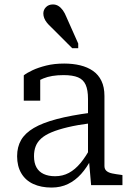

<svg xmlns="http://www.w3.org/2000/svg" viewBox="-20 -833 594 864"><path d="M391 -326V-279Q329 -271 285 -260.5Q241 -250 211.5 -237.5Q182 -225 165 -209.5Q148 -194 140.5 -174.5Q133 -155 133 -130Q133 -100 144 -80Q155 -60 176.5 -50Q198 -40 228 -40Q262 -40 290 -55Q318 -70 342.5 -99.5Q367 -129 389 -171L391 -118Q371 -79 345 -50Q319 -21 286 -5Q253 11 212 11Q165 11 130 -5Q95 -21 76 -53Q57 -85 57 -130Q57 -172 75 -203Q93 -234 132 -257Q171 -280 235 -297Q299 -314 391 -326ZM390 0 380 -115 376 -120V-388Q376 -428 365.5 -451.5Q355 -475 331 -485Q307 -495 266 -495Q211 -495 175 -480Q139 -465 120 -446Q118 -453 120.5 -460.5Q123 -468 129 -474.5Q135 -481 143 -485.5Q151 -490 161 -491V-380H87V-494Q101 -505 126.5 -517Q152 -529 188 -538Q224 -547 269 -547Q308 -547 341 -539Q374 -531 398.5 -514Q423 -497 436.5 -469Q450 -441 450 -401V-86Q450 -72 459 -64Q468 -56 485 -52.5Q502 -49 526 -46L531 -45V0ZM279 -756 332 -637V-616H305L210 -711Q199 -721 191 -731Q183 -741 179 -751.5Q175 -762 175 -772Q175 -789 187 -801Q199 -813 218 -813Q232 -813 243 -806Q254 -799 263 -786.5Q272 -774 279 -756Z"/></svg>

Font: Roboto Serif SemiCondensed Light
Style: Regular
Weight: 300
Width: 4
Designer: Greg Gazdowicz
Foundry: Commercial Type
Version: Version 1.007